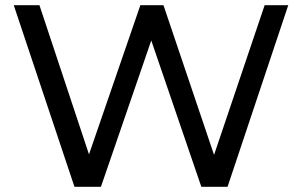

<svg xmlns="http://www.w3.org/2000/svg" viewBox="-20 -720 1164 740"><path d="M563 -564 756 0H857L1091 -700H1000L805 -123L610 -700H521L323 -125L132 -700H33L267 0H369Z"/></svg>

Font: Montserrat-Alt1 Med
Style: Regular
Weight: 500
Designer: Differentunic
Foundry: Differentunic
Version: Version 7.222